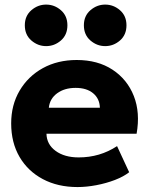

<svg xmlns="http://www.w3.org/2000/svg" viewBox="-20 -780 634 816"><path d="M309.5 15Q225.5 15 162 -18.8Q98.5 -52.5 63 -113.2Q27.5 -174 27.5 -255.5Q27.5 -334 63.5 -395Q99.5 -456 162.2 -490.5Q225 -525 306 -525Q395.5 -525 458.2 -483.8Q521 -442.5 548.8 -371.8Q576.5 -301 560.5 -211.5H177.5Q178.5 -166.5 216.2 -138.8Q254 -111 314.5 -111Q404.5 -111 477.5 -159L529 -48Q505.5 -29.5 468.5 -15.2Q431.5 -1 389.5 7Q347.5 15 309.5 15ZM187.5 -322H404.5Q403.5 -360.5 376 -383.5Q348.5 -406.5 301.5 -406.5Q254 -406.5 222.8 -383.5Q191.5 -360.5 187.5 -322ZM176 -584Q141 -584 113.2 -608Q85.5 -632 85.5 -672.5Q85.5 -712.5 113.2 -736.5Q141 -760.5 176 -760.5Q211.5 -760.5 239 -736.5Q266.5 -712.5 266.5 -672.5Q266.5 -632 239 -608Q211.5 -584 176 -584ZM427 -584Q392 -584 364.2 -608Q336.5 -632 336.5 -672.5Q336.5 -712.5 364.2 -736.5Q392 -760.5 427 -760.5Q462.5 -760.5 490 -736.5Q517.5 -712.5 517.5 -672.5Q517.5 -632 490 -608Q462.5 -584 427 -584Z"/></svg>

Font: Geologica
Style: Bold
Weight: 700
Designer: Sindre Bremnes, Frode Helland
Foundry: Monokrom Skriftforlag AS
Version: Version 1.010; ttfautohint (v1.8.4.7-5d5b);gftools[0.9.28]